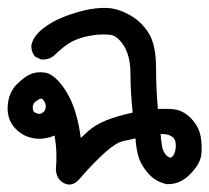

<svg xmlns="http://www.w3.org/2000/svg" viewBox="-20 -293 543 498"><path d="M412.1 184.6Q402.8 182.6 394 178.7Q385.3 174.8 377.4 168.9Q369.6 163.1 363.3 155.3Q353.5 144 346.9 131.8Q340.3 119.6 337.4 106.4Q332.5 86.9 331.5 65.9Q322.3 67.9 314.2 69.8Q306.2 71.8 298.8 73.2Q281.7 76.7 253.4 101.6Q223.6 127.9 186 171.4Q167.5 192.9 146 182.1Q136.2 177.2 130.9 168Q125.5 158.7 125 147V146V145.5Q127 125 126.2 103.3Q125.5 81.5 121.6 58.6Q97.2 68.8 72.8 66.4Q41.5 63 20 40.5Q-2.4 17.1 0 -18.1Q2.4 -53.2 23.4 -74.2Q43.5 -94.2 60.1 -101.1Q77.1 -107.9 97.7 -104.5Q119.6 -100.6 143.6 -67.9Q166 -36.6 177.2 3.9Q181.6 18.6 184.6 34.2Q187.5 49.8 189.5 64.9Q199.2 55.7 209 46.9Q227.1 30.8 256.8 18.6Q282.7 8.3 324.2 -1Q318.4 -54.2 318.4 -101.6Q318.4 -117.7 316.2 -131.6Q314 -145.5 310.1 -156.2Q306.2 -167 300.3 -175.8Q283.7 -200.7 266.1 -202.6Q261.7 -203.1 257.6 -203.4Q253.4 -203.6 249 -203.6Q244.6 -203.6 240.2 -203.4Q235.8 -203.1 231.2 -202.9Q226.6 -202.6 222.2 -201.7Q198.7 -198.7 175.8 -189.5Q171.9 -188 167 -185.3Q162.1 -182.6 156.5 -179Q150.9 -175.3 144.8 -170.7Q138.7 -166 132.1 -159.9Q125.5 -153.8 118.2 -147H117.7L117.2 -146.5Q105.5 -137.7 88.4 -138.7H86.4L84.5 -139.6L72.8 -145.5L70.8 -146.5L69.3 -148.4Q60.1 -160.2 61.5 -176.8V-177.2L62 -178.2Q67.4 -200.2 91.8 -219.2Q114.3 -237.3 148.4 -250.5Q182.1 -263.2 212.4 -269Q244.1 -274.4 268.1 -271.5Q292.5 -268.1 319.3 -252.4Q333 -244.6 344.7 -233.2Q356.4 -221.7 365.7 -207Q384.8 -176.8 384.8 -115.2Q384.8 -62 389.6 -10.3Q394.5 -10.7 399.4 -10.7Q404.3 -10.7 408.9 -10.7Q413.6 -10.7 418.5 -10.5Q423.3 -10.3 428.2 -9.8Q441.4 -8.8 453.4 -2.7Q465.3 3.4 475.1 13.7Q495.6 34.2 500.5 61Q504.9 86.9 502 109.4Q498.5 133.3 472.7 159.2Q460 172.4 445.1 178.7Q430.2 185.1 413.6 184.6H413.1ZM423.3 116.2Q427.2 113.3 429.7 109.9Q432.1 106.4 433.6 101.1Q437.5 88.4 435.1 75.2Q433.6 64.9 423.3 59.6Q414.6 54.2 396.5 54.7Q397.9 70.8 399.9 83.5Q400.9 91.3 403.3 97.2Q405.8 103 409.7 107.9Q416 115.2 423.3 116.2ZM92.3 -2Q95.2 -4.4 96.7 -7.3Q98.1 -10.3 98.6 -14.6Q99.1 -19.5 97.9 -23.7Q96.7 -27.8 93.3 -32.2Q88.9 -38.1 85.9 -37.1Q83 -36.6 79.3 -34.4Q75.7 -32.2 71.3 -28.8Q64.5 -22.9 64.9 -13.7Q65.4 -4.4 69.3 -2Q76.2 2 82 2.4Q84 2.4 86.2 1.7Q88.4 1 91.3 -1.5L91.8 -2Z"/></svg>

Font: NaikaiFont
Style: Bold
Weight: 700
Version: Version 1.89